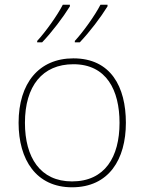

<svg xmlns="http://www.w3.org/2000/svg" viewBox="-20 -786 615 816"><path d="M437 -759V-766H407C384 -721 334 -651 298 -612V-606H319C361 -650 408 -712 437 -759ZM277 -759V-766H247C224 -721 174 -651 138 -612V-606H159C201 -650 248 -712 277 -759ZM515 -264C515 -417 451 -538 292 -538C145 -538 59 -432 59 -264C59 -107 134 10 286 10C443 10 515 -109 515 -264ZM86 -264C86 -420 160 -513 292 -513C433 -513 488 -402 488 -264C488 -119 426 -15 286 -15C151 -15 86 -117 86 -264Z"/></svg>

Font: Noto Sans Devanagari UI Thin
Style: Regular
Weight: 100
Designer: Jelle Bosma - Monotype Design Team
Foundry: Monotype Imaging Inc.
Version: Version 2.004